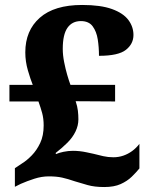

<svg xmlns="http://www.w3.org/2000/svg" viewBox="-20 -744 607 774"><path d="M400 10Q361 10 333 2Q305 -6 282 -13Q253 -23 230.5 -28Q208 -33 177 -33Q148 -33 118.5 -23.5Q89 -14 64 -3L40 9V-66L70 -86Q88 -97 108 -117.5Q128 -138 142 -167.5Q156 -197 156 -238Q156 -266 150 -288Q144 -310 135 -335H18V-402H112Q103 -424 92.5 -460Q82 -496 82 -533Q82 -621 140.5 -672.5Q199 -724 311 -724Q386 -724 431.5 -707.5Q477 -691 497.5 -663.5Q518 -636 518 -603Q518 -567 487.5 -543Q457 -519 379 -519Q379 -554 374 -585.5Q369 -617 353.5 -638Q338 -659 306 -659Q271 -659 252 -632Q233 -605 233 -547Q233 -522 238.5 -494Q244 -466 251 -442Q258 -418 264 -402H444V-335L285 -336Q292 -315 294 -297.5Q296 -280 296 -263Q296 -238 284.5 -214Q273 -190 252 -169Q231 -148 204 -127L206 -123Q217 -128 236 -132Q255 -136 274 -136Q288 -136 301.5 -134.5Q315 -133 329 -130Q343 -127 357 -124Q376 -119 396 -114.5Q416 -110 437 -110Q458 -110 477 -116.5Q496 -123 512.5 -135Q529 -147 542 -164V-65Q529 -49 511 -31.5Q493 -14 466.5 -2Q440 10 400 10Z"/></svg>

Font: Noto Serif Ethiopic ExtraBold
Style: Regular
Weight: 800
Version: Version 2.102